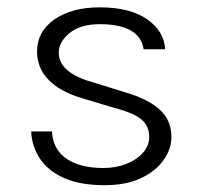

<svg xmlns="http://www.w3.org/2000/svg" viewBox="-20 -506 564 536"><path d="M272.5 11Q203.5 11 158.8 -9Q114 -29 91.5 -63Q69 -97 67 -139H125Q128 -88.5 165.8 -62.8Q203.5 -37 269 -37Q303 -37 332 -48.2Q361 -59.5 378.8 -79.2Q396.5 -99 396.5 -124Q396.5 -156 373 -174Q349.5 -192 298.5 -205L212 -231Q149.5 -249 116.5 -282.2Q83.5 -315.5 83.5 -362Q83.5 -418 132 -451.8Q180.5 -485.5 258.5 -485.5Q343.5 -485.5 391 -452Q438.5 -418.5 441 -368.5H381Q375.5 -404 344.5 -421.2Q313.5 -438.5 258.5 -438.5Q204 -438.5 174 -413.5Q144 -388.5 144 -359Q144 -302 242 -275.5L327 -249Q391 -231 424.8 -201Q458.5 -171 458.5 -124Q458.5 -89.5 436.2 -58.5Q414 -27.5 372.5 -8.2Q331 11 272.5 11Z"/></svg>

Font: Karla Light
Style: Regular
Weight: 300
Designer: Jonathan Pinhorn
Version: Version 2.004;gftools[0.9.33]